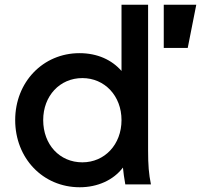

<svg xmlns="http://www.w3.org/2000/svg" viewBox="-20 -777 880 809"><path d="M316 12C391 12 458 -18 498 -71C500 -50 503 -28 508 0H616C607 -44 604 -81 604 -144V-757H492V-478C451 -525 390 -553 315 -553C161 -553 44 -431 44 -271C44 -111 160 12 316 12ZM162 -271C162 -373 232 -448 327 -448C421 -448 492 -373 492 -271C492 -168 421 -93 327 -93C231 -93 162 -168 162 -271ZM670 -575H771L807 -757H670Z"/></svg>

Font: Mluvka SemiBold
Style: Regular
Weight: 600
Designer: Modified by Jiří Krblich, Original typeface by Gumpita Rahayu
Foundry: Gumpita Rahayu & Jiří Krblich
Version: Version 2.000;Glyphs 3.1.1 (3134)